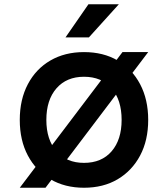

<svg xmlns="http://www.w3.org/2000/svg" viewBox="-20 -866 790 903"><path d="M556 -621H677L194 17H73ZM375 17Q285 17 217 -23Q149 -63 111 -134.5Q73 -206 73 -302Q73 -398 111 -470Q149 -542 217 -581.5Q285 -621 375 -621Q466 -621 533.5 -581.5Q601 -542 639 -470Q677 -398 677 -302Q677 -206 639 -134.5Q601 -63 533.5 -23Q466 17 375 17ZM375 -100Q458 -100 505 -154.5Q552 -209 552 -302Q552 -396 505 -450.5Q458 -505 375 -505Q293 -505 245.5 -450.5Q198 -396 198 -302Q198 -209 245.5 -154.5Q293 -100 375 -100ZM288 -690 396 -846H539L398 -690Z"/></svg>

Font: Martian Mono SemiExpanded Medium
Style: Regular
Weight: 500
Width: 6
Designer: Roman Shamin
Foundry: Evil Martians
Version: Version 1.000